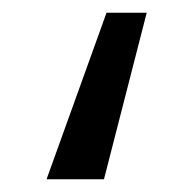

<svg xmlns="http://www.w3.org/2000/svg" viewBox="-20 -147 303 301"><path d="M143 134H53L147 -127H210Z"/></svg>

Font: Fira Sans Compressed
Style: Regular
Weight: 400
Width: 1
Designer: bBox Type GmbH & Carrois Corporate GbR & Edenspiekermann AG
Foundry: bBox Type GmbH & Carrois Corporate GbR & Edenspiekermann AG
Version: Version 4.301